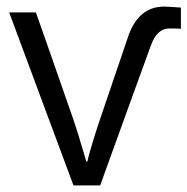

<svg xmlns="http://www.w3.org/2000/svg" viewBox="-20 -563 569 583"><path d="M7.8 -525.4Q28.3 -525.4 88.9 -525.4Q118.2 -443.4 204.1 -196.3Q212.9 -171.9 242.2 -72.3Q243.2 -72.3 245.1 -72.3Q254.9 -114.3 282.2 -196.3Q311.5 -281.2 369.1 -452.1Q400.4 -543 478.5 -543Q488.3 -543 529.3 -540Q529.3 -518.6 529.3 -475.6Q517.6 -476.6 494.1 -476.6Q457 -476.6 438.5 -425.8Q386.7 -284.2 284.2 0Q263.7 0 203.1 0Q154.3 -130.9 7.8 -525.4Z"/></svg>

Font: Gothic A1
Style: Regular
Weight: 400
Designer: HanYang I&C Co.,Ltd.
Version: Version 2.50